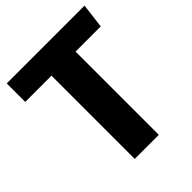

<svg xmlns="http://www.w3.org/2000/svg" viewBox="-207 -873 998 998"><g transform="rotate(-45 291.5 -374.0)"><path d="M582 -748H10V-612H203V0H380V-612H565Z"/></g></svg>

Font: Glow Sans SC Normal ExtraBold
Style: Regular
Weight: 800
Designer: Ryoko NISHIZUKA (kana, bopomofo & ideographs); Paul D. Hunt (Latin, Greek & Cyrillic); Sandoll Communications, Soo-young
Version: Version 0.93